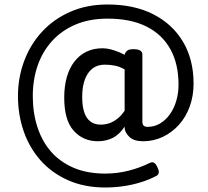

<svg xmlns="http://www.w3.org/2000/svg" viewBox="-20 -683 927 855"><path d="M266 -248Q266 -299 277.5 -339.5Q289 -380 311.5 -409Q334 -438 365.5 -453Q397 -468 436 -468Q459 -468 486 -459.5Q513 -451 535 -439L536 -443Q540 -453 548 -458.5Q556 -464 575 -464Q594 -464 604 -458Q614 -452 614 -440V-141Q614 -128 620.5 -123Q627 -118 636 -118Q667 -118 692.5 -133Q718 -148 736.5 -174Q755 -200 765 -234Q775 -268 775 -306Q775 -398 739 -463.5Q703 -529 633 -564.5Q563 -600 459 -600Q378 -600 316 -573.5Q254 -547 211.5 -500Q169 -453 147.5 -390.5Q126 -328 126 -255Q126 -181 146.5 -117.5Q167 -54 207 -8Q247 38 307.5 64Q368 90 449 90Q502 90 553 77Q604 64 648 42Q668 32 681 62Q696 91 675 101Q627 126 568.5 139Q510 152 449 152Q356 152 283 119.5Q210 87 160.5 31Q111 -25 85.5 -98.5Q60 -172 60 -255Q60 -337 87.5 -411Q115 -485 167 -541.5Q219 -598 293 -630.5Q367 -663 459 -663Q577 -663 662.5 -619.5Q748 -576 795 -497Q842 -418 842 -311Q842 -256 825 -209Q808 -162 777 -127.5Q746 -93 705 -73.5Q664 -54 617 -54Q576 -54 555.5 -74Q535 -94 535 -115Q535 -116 535 -117Q535 -118 535 -119Q511 -83 481 -68.5Q451 -54 416 -54Q350 -54 308 -101Q266 -148 266 -248ZM346 -250Q346 -211 355 -183.5Q364 -156 382.5 -142Q401 -128 428 -128Q449 -128 467.5 -134.5Q486 -141 503 -154.5Q520 -168 535 -190V-374Q512 -387 490 -391Q468 -395 446 -395Q424 -395 406 -386.5Q388 -378 374.5 -360Q361 -342 353.5 -315Q346 -288 346 -250Z"/></svg>

Font: Playwrite HU
Style: Regular
Weight: 400
Designer: Veronika Burian, José Scaglione
Foundry: TypeTogether
Version: Version 1.002